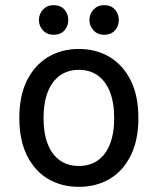

<svg xmlns="http://www.w3.org/2000/svg" viewBox="-20 -715 612 745"><path d="M55 -257Q55 -344 85 -403.5Q115 -463 167 -494Q219 -525 286 -525Q353 -525 405 -494Q457 -463 487 -403.5Q517 -344 517 -257Q517 -171 487 -111Q457 -51 405 -20.5Q353 10 286 10Q219 10 167 -20.5Q115 -51 85 -111Q55 -171 55 -257ZM149 -257Q149 -197 165.5 -155.5Q182 -114 212.5 -92.5Q243 -71 286 -71Q329 -71 359.5 -92.5Q390 -114 406.5 -155.5Q423 -197 423 -257Q423 -317 406.5 -358.5Q390 -400 359.5 -422Q329 -444 286 -444Q243 -444 212.5 -422Q182 -400 165.5 -358.5Q149 -317 149 -257ZM131 -637Q131 -661 147 -678Q163 -695 188 -695Q215 -695 230 -678Q245 -661 245 -637Q245 -614 230 -597Q215 -580 188 -580Q163 -580 147 -597Q131 -614 131 -637ZM327 -637Q327 -661 343 -678Q359 -695 384 -695Q411 -695 426 -678Q441 -661 441 -637Q441 -614 426 -597Q411 -580 384 -580Q359 -580 343 -597Q327 -614 327 -637Z"/></svg>

Font: Radio Canada
Style: Regular
Weight: 400
Designer: Charles Daoud, Etienne Aubert Bonn, Alexandre Saumier Demers, Jacques Le Bailly
Foundry: Radio-Canada
Version: Version 2.104;gftools[0.9.28.dev5+ged2979d]